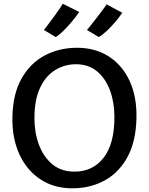

<svg xmlns="http://www.w3.org/2000/svg" viewBox="-20 -1009 804 1037"><path d="M379 8Q275.5 10 200 -39.2Q124.5 -88.5 84.5 -176.2Q44.5 -264 47 -377Q49.5 -501.5 96.2 -584.5Q143 -667.5 220.8 -709Q298.5 -750.5 394 -751Q493 -751.5 566.5 -704.8Q640 -658 679.8 -572.5Q719.5 -487 717 -372Q714.5 -247.5 670 -163.8Q625.5 -80 550 -37Q474.5 6 379 8ZM382 -82Q481 -82 539.5 -156.8Q598 -231.5 598 -377Q598 -454 574.8 -518.8Q551.5 -583.5 505.2 -622.8Q459 -662 390 -662Q329.5 -662 278.5 -631Q227.5 -600 196.8 -535.5Q166 -471 166 -370Q166 -293.5 190.2 -227.8Q214.5 -162 262.5 -122Q310.5 -82 382 -82ZM281 -809 217 -847Q218.5 -848.5 229 -862.2Q239.5 -876 254.2 -895.8Q269 -915.5 283.5 -935.8Q298 -956 308 -971Q318 -986 319 -989L408 -944Q388.5 -916.5 366 -889.8Q343.5 -863 321.5 -841.5Q299.5 -820 281 -809ZM513.5 -809 449.5 -847Q451.5 -848.5 462.2 -862Q473 -875.5 488.2 -895Q503.5 -914.5 518.5 -934.2Q533.5 -954 544 -968.2Q554.5 -982.5 555.5 -985.5L640.5 -940Q623 -914.5 600.8 -888.5Q578.5 -862.5 555.8 -841.2Q533 -820 513.5 -809Z"/></svg>

Font: Tracken
Style: Regular
Weight: 400
Designer: Eben Sorkin
Foundry: Eben Sorkin
Version: Version 2.001